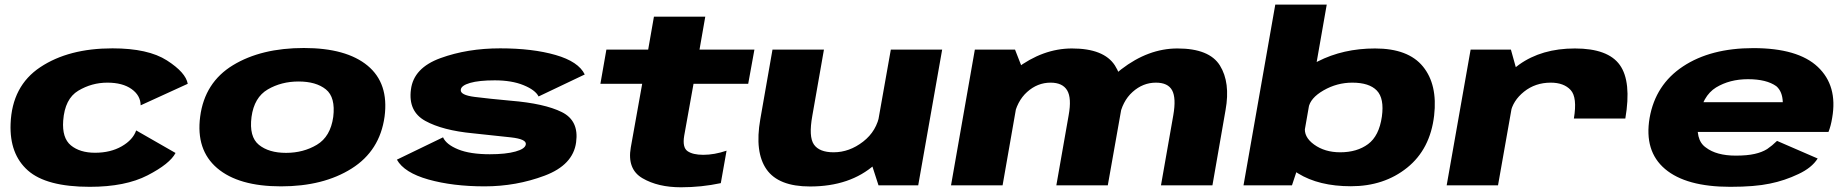

<svg xmlns="http://www.w3.org/2000/svg" viewBox="-20 -805 8025 834"><path d="M370 6.5Q524.5 6.5 621.2 -43.5Q718 -93.5 742.5 -140.5L571.5 -238.5Q557.5 -197.5 508.8 -169.5Q460 -141.5 393 -141.5Q327 -141.5 288 -173.5Q249 -205.5 254.5 -281Q261.5 -376 320 -411Q378.5 -446 446.5 -446Q512.5 -446 551.5 -418.2Q590.5 -390.5 591 -347.5L795.5 -441Q787 -490 705.2 -542.5Q623.5 -595 468.5 -595Q278 -595 155 -513.2Q32 -431.5 26 -267Q21 -135.5 101.2 -64.5Q181.5 6.5 370 6.5Z M1200.5 4.5Q1384.5 4.5 1507.2 -72.8Q1630 -150 1650.5 -298.5Q1669.5 -443 1576.8 -519.8Q1484 -596.5 1300 -596.5Q1115 -596.5 992 -521.8Q869 -447 849.5 -298.5Q830.5 -154 923.2 -74.8Q1016 4.5 1200.5 4.5ZM1222.5 -141Q1147.5 -141 1104.5 -176Q1061.5 -211 1072.5 -297Q1084 -382 1143 -416.5Q1202 -451 1277 -451Q1353 -451 1395.5 -416.8Q1438 -382.5 1427.5 -297Q1415.5 -211.5 1356.5 -176.2Q1297.5 -141 1222.5 -141Z M2085 4.5Q2222 4.5 2345.8 -42Q2469.5 -88.5 2482.5 -187Q2495.5 -281 2420.2 -318.2Q2345 -355.5 2199 -367.5Q2105.5 -376 2042 -384Q1978.5 -392 1981.5 -415Q1983 -433.5 2021.8 -444.8Q2060.5 -456 2129 -456Q2203 -456 2254.2 -435Q2305.5 -414 2319.5 -386L2520 -481.5Q2493 -537.5 2393.2 -566.2Q2293.5 -595 2152.5 -595Q2010 -595 1893.2 -552.5Q1776.5 -510 1765 -416Q1752.5 -321 1827.5 -279.8Q1902.5 -238.5 2034 -226Q2133 -216 2200.2 -208.2Q2267.5 -200.5 2264 -178Q2261.5 -158.5 2219.2 -146.8Q2177 -135 2107.5 -135Q2022 -135 1970 -156.2Q1918 -177.5 1904.5 -208.5L1704 -111.5Q1735.5 -55 1841.2 -25.2Q1947 4.5 2085 4.5Z M2938 8.5Q3027 8.5 3111 -9.5L3136 -150.5Q3083 -132.5 3035 -132.5Q2989.5 -132.5 2966.5 -148.5Q2943.5 -164.5 2952 -215.5L2992.5 -441H3230L3257 -589.5H3018.5L3043.5 -732.5H2820.5L2795.5 -589.5H2614L2588 -441H2769.5L2720 -164.5Q2703.5 -70 2770.8 -30.8Q2838 8.5 2938 8.5Z M3796 0H3968.5L4072.5 -589.5H3849.5L3763 -102ZM3559 -589.5H3335.5L3282.5 -287Q3257.5 -144 3309.5 -69.5Q3361.5 5 3498.5 5Q3673 5 3780.2 -90.5Q3887.5 -186 3900.5 -259L3801.5 -312Q3789 -236 3729.2 -189.8Q3669.5 -143.5 3601 -143.5Q3539 -143.5 3515.5 -177.2Q3492 -211 3508.5 -302Z M4111 0H4335L4423 -502.5L4389 -589.5H4214.5ZM4568.5 0H4792L4850 -327Q4870.5 -447 4822.8 -520.8Q4775 -594.5 4636.5 -594.5Q4510 -594.5 4393.2 -506Q4276.5 -417.5 4261 -328L4383.5 -294Q4396.5 -365 4441.5 -405.5Q4486.5 -446 4543.5 -446Q4595.5 -446 4615.5 -412.5Q4635.5 -379 4622 -304.5ZM5023 0H5246.5L5303.5 -327Q5325 -446.5 5279 -520.5Q5233 -594.5 5094.5 -594.5Q4968 -594.5 4850.5 -504Q4733 -413.5 4718.5 -328L4842 -294Q4854.5 -365 4899.5 -405.5Q4944.5 -446 5001 -446Q5053.5 -446 5071.5 -412.5Q5089.5 -379 5076.5 -304.5Z M5381.5 0H5592L5620.5 -86L5743 -785H5519.5ZM5848 4Q5992 4 6092.2 -76.5Q6192.5 -157 6209.5 -303Q6225 -437.5 6161 -516Q6097 -594.5 5953 -594.5Q5814.5 -594.5 5704.2 -538.2Q5594 -482 5585.5 -432.5L5664 -336.5Q5671 -379 5729.2 -412.5Q5787.5 -446 5854 -446Q5927.5 -446 5960.5 -411.8Q5993.5 -377.5 5982.5 -298.5Q5970.5 -214.5 5922.5 -179Q5874.5 -143.5 5801.5 -143.5Q5734.5 -143.5 5688 -177.2Q5641.5 -211 5649 -254.5L5537 -157Q5527.5 -108 5618.2 -52Q5709 4 5848 4Z M6816.5 -290H7040Q7067.5 -450.5 7016.2 -522.5Q6965 -594.5 6821 -594.5Q6676.5 -594.5 6578.5 -524.2Q6480.5 -454 6466.5 -374.5L6541 -313.5Q6551 -367.5 6600 -406.8Q6649 -446 6716 -446Q6773 -446 6802.5 -414Q6832 -382 6816.5 -290ZM6264 0H6487L6572.5 -483.5L6543 -589.5H6368Z M7496 6.5 7520 -129Q7435.5 -129 7389.5 -164.5Q7341.5 -198 7358.5 -292.5Q7375 -388.5 7434 -425Q7493.5 -461 7572.5 -461Q7653.5 -461 7696 -430.5Q7722.5 -407.5 7724 -361H7351L7328.5 -232H7922.5Q7933 -258.5 7938.5 -293Q7963 -432.5 7876 -514.5Q7789.5 -596 7596 -596Q7410.5 -596 7290.5 -516.5Q7171 -437.5 7145.5 -293Q7121 -148.5 7212.5 -71Q7304 6.5 7496 6.5ZM7520 -129 7496 6.5Q7602.5 6.5 7668 -7.5Q7732.5 -20.5 7792 -49Q7850 -76 7875.5 -116.5L7699 -193Q7677.5 -172 7656 -157.5Q7633.5 -143.5 7602 -136.5Q7569.5 -129 7520 -129Z"/></svg>

Font: Anybody Expanded ExtraBold
Style: Italic
Weight: 800
Width: 7
Italic angle: -10°
Version: Version 1.113;gftools[0.9.25]